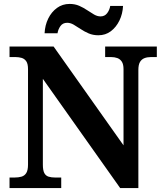

<svg xmlns="http://www.w3.org/2000/svg" viewBox="-20 -949 828 969"><path d="M28.1 0V-53H52.7Q72.8 -53 88.4 -57.4Q104 -61.9 112.7 -75.9Q121.4 -90 121.4 -118.1V-599.9Q121.4 -627 112.5 -639.8Q103.6 -652.6 89.2 -656.8Q74.7 -661 58 -661H28.1V-714H250.6L603.4 -215.5V-599.9Q603.4 -624.7 594.8 -637.8Q586.2 -650.8 572.3 -655.9Q558.4 -661 541.1 -661H510.7V-714H771.5V-661H741.1Q723.2 -661 708.8 -655.4Q694.5 -649.8 686.4 -636Q678.3 -622.1 678.3 -595.9V0H586.4L196.3 -551.1V-118.1Q196.3 -90 203.5 -75.9Q210.8 -61.9 225.1 -57.4Q239.5 -53 258.6 -53H289V0ZM476.3 -771Q449.3 -771 427.3 -780.5Q405.3 -790 386.8 -802.5Q368.3 -815 351.8 -824.5Q335.3 -834 319.3 -834Q296.8 -834 285.1 -817.5Q273.3 -801 270.3 -781H205Q207 -821.9 223.4 -855.3Q239.8 -888.8 267.6 -909Q295.3 -929.2 331.3 -929.2Q358.3 -929.2 379.8 -919.7Q401.3 -910.2 419.8 -897.7Q438.3 -885.2 454.8 -875.7Q471.3 -866.2 487.3 -866.2Q508.7 -866.2 521 -882.7Q533.3 -899.2 536.3 -919.2H601Q599 -878.7 582.6 -845.1Q566.1 -811.4 539.2 -791.2Q512.3 -771 476.3 -771Z"/></svg>

Font: Noto Serif Ethiopic
Style: Regular
Weight: 400
Designer: Monotype Design Team
Foundry: Monotype Imaging Inc.
Version: Version 2.102